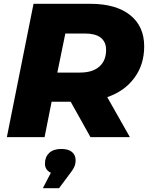

<svg xmlns="http://www.w3.org/2000/svg" viewBox="-20 -720 780 1008"><path d="M737 -477C737 -413 720 -358 686 -312C652 -265 604 -231 543 -210L662 0H455L351 -186H251L214 0H16L156 -700H455C544 -700 614 -680 663 -641C712 -602 737 -547 737 -477ZM537 -458C537 -487 527 -508 508 -523C489 -537 462 -544 427 -544H323L281 -339H399C443 -339 477 -349 501 -370C525 -391 537 -420 537 -458ZM301 62C326 62 345 67 358 78C371 89 377 104 377 121C377 133 375 145 370 156C365 167 355 182 340 201L290 268H205L247 187C226 177 216 161 216 139C216 116 223 98 238 83C253 69 274 62 301 62Z"/></svg>

Font: My Font
Style: Italic
Weight: 500
Designer: Julieta Ulanovsky
Foundry: Julieta Ulanovsky
Version: ""